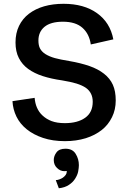

<svg xmlns="http://www.w3.org/2000/svg" viewBox="-20 -733 678 1015"><path d="M397 140.1Q397 153.3 393.1 174.3Q389.6 191.9 377 211.9Q365.2 230.5 344.7 244.1Q323.2 258.8 291 262.2L274.9 219.2Q283.2 219.2 293.9 215.3Q303.7 211.9 312.5 206.1Q320.8 200.2 327.1 191.9Q333 183.6 333 173.8V170.9Q330.1 171.9 320.8 171.9Q298.8 171.9 281.7 155.3Q264.2 138.7 264.2 112.8Q264.2 91.8 278.8 72.3Q293 53.2 326.2 53.2Q363.3 53.2 379.9 80.1Q397 107.4 397 140.1ZM183.1 -519Q183.1 -493.2 191.4 -477.1Q200.7 -459.5 219.7 -447.3Q240.7 -434.1 270.5 -425.8Q296.9 -418.5 347.2 -410.2Q406.7 -399.9 453.1 -383.8Q498 -368.2 529.8 -343.3Q561.5 -318.4 576.7 -284.7Q591.8 -251 591.8 -202.1Q591.8 -153.3 572.3 -113.8Q552.2 -72.8 518.1 -45.9Q481.9 -17.6 433.6 -2.4Q382.8 13.2 323.2 13.2Q258.8 13.2 207.5 -3.9Q156.7 -21 121.6 -49.3Q85.4 -78.6 66.9 -116.7Q48.3 -154.8 45.9 -198.2L163.1 -215.8Q165.5 -187.5 174.8 -165.5Q185.5 -140.1 204.6 -122.6Q225.6 -103 252.9 -92.8Q281.7 -82 323.2 -82Q390.1 -82 430.2 -110.4Q470.2 -138.7 470.2 -194.8Q470.2 -218.8 461.4 -236.8Q452.1 -255.9 434.1 -268.6Q415 -281.7 383.8 -291.5Q355 -300.3 308.1 -308.1Q250 -316.4 206.5 -330.6Q161.1 -345.2 128.9 -368.7Q97.2 -391.6 79.6 -426.3Q62 -460.4 62 -508.8Q62 -557.6 80.6 -596.2Q99.1 -634.3 132.8 -660.2Q167.5 -686.5 213.4 -699.7Q259.8 -712.9 315.9 -712.9Q423.8 -712.9 492.7 -663.6Q562.5 -613.8 579.1 -524.9L460 -498Q452.1 -553.7 416 -585.9Q379.9 -618.2 313 -618.2Q247.6 -618.2 214.8 -590.8Q183.1 -564 183.1 -519Z"/></svg>

Font: Post Grotesk Medium
Style: Medium
Weight: 500
Version: Version 1.0